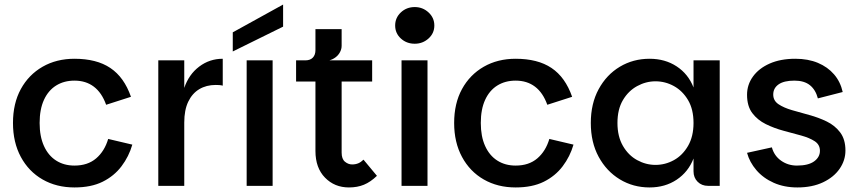

<svg xmlns="http://www.w3.org/2000/svg" viewBox="-20 -816 3780 843"><path d="M307 7Q228 7 167 -28Q106 -63 71.5 -127Q37 -191 37 -276Q37 -362 71.5 -425Q106 -488 167 -523Q228 -558 307 -558Q355 -558 394.5 -548Q434 -538 464.5 -517.5Q495 -497 517.5 -465.5Q540 -434 555 -391L446 -356Q427 -409 392 -435.5Q357 -462 307 -462Q261 -462 226.5 -440.5Q192 -419 173 -377.5Q154 -336 154 -276Q154 -217 173 -175Q192 -133 226.5 -111Q261 -89 307 -89Q365 -89 402 -120.5Q439 -152 455 -206L561 -181Q546 -129 513.5 -86Q481 -43 430.5 -18Q380 7 307 7Z M675 0V-551H789V0ZM756 -278 789 -430Q809 -489 854.5 -523.5Q900 -558 958 -558V-440Q950 -442 942.5 -442.5Q935 -443 927 -443Q886 -443 855 -424.5Q824 -406 806.5 -369.5Q789 -333 789 -278Z M1063 -551H1177V0H1063ZM1223 -796V-699L1002 -590V-674Z M1512 7Q1449 7 1407 -36Q1365 -79 1365 -153V-458H1280V-551H1614V-458H1480V-146Q1480 -118 1494.5 -106Q1509 -94 1526 -94Q1541 -94 1553 -99Q1565 -104 1576 -115L1635 -44Q1607 -17 1578 -5Q1549 7 1512 7ZM1321 -508V-551Q1342 -551 1353.5 -563Q1365 -575 1365 -596V-688H1480V-615Q1480 -601 1473 -587.5Q1466 -574 1453.5 -564.5Q1441 -555 1426 -551Z M1743 0V-551H1857V0ZM1801 -624Q1765 -624 1740 -647Q1715 -670 1715 -704Q1715 -738 1740 -761.5Q1765 -785 1801 -785Q1836 -785 1861.5 -761.5Q1887 -738 1887 -704Q1887 -670 1861.5 -647Q1836 -624 1801 -624Z M2244 7Q2165 7 2104 -28Q2043 -63 2008.5 -127Q1974 -191 1974 -276Q1974 -362 2008.5 -425Q2043 -488 2104 -523Q2165 -558 2244 -558Q2292 -558 2331.5 -548Q2371 -538 2401.5 -517.5Q2432 -497 2454.5 -465.5Q2477 -434 2492 -391L2383 -356Q2364 -409 2329 -435.5Q2294 -462 2244 -462Q2198 -462 2163.5 -440.5Q2129 -419 2110 -377.5Q2091 -336 2091 -276Q2091 -217 2110 -175Q2129 -133 2163.5 -111Q2198 -89 2244 -89Q2302 -89 2339 -120.5Q2376 -152 2392 -206L2498 -181Q2483 -129 2450.5 -86Q2418 -43 2367.5 -18Q2317 7 2244 7Z M2832 7Q2760 7 2701.5 -28.5Q2643 -64 2608.5 -127.5Q2574 -191 2574 -276Q2574 -361 2608.5 -424.5Q2643 -488 2701.5 -523Q2760 -558 2832 -558Q2900 -558 2951 -524.5Q3002 -491 3025 -432V-551H3140V0H3089Q3061 0 3043 -18Q3025 -36 3025 -64V-120Q3002 -61 2951 -27Q2900 7 2832 7ZM2858 -92Q2901 -92 2939 -113Q2977 -134 3001 -175.5Q3025 -217 3025 -276Q3025 -336 3001 -376.5Q2977 -417 2939 -438Q2901 -459 2858 -459Q2816 -459 2777.5 -438Q2739 -417 2715 -376.5Q2691 -336 2691 -276Q2691 -217 2715 -175.5Q2739 -134 2777.5 -113Q2816 -92 2858 -92Z M3481 7Q3423 7 3377 -13.5Q3331 -34 3301 -69Q3271 -104 3260 -145L3369 -169Q3379 -132 3409.5 -110.5Q3440 -89 3479 -89Q3529 -89 3554.5 -107.5Q3580 -126 3580 -154Q3580 -181 3557 -196Q3534 -211 3497.5 -221Q3461 -231 3420 -242Q3379 -253 3342.5 -271Q3306 -289 3283 -319.5Q3260 -350 3260 -400Q3260 -444 3286 -480Q3312 -516 3359.5 -537Q3407 -558 3472 -558Q3528 -558 3571 -540Q3614 -522 3642 -489.5Q3670 -457 3680 -412L3571 -384Q3561 -422 3536 -442Q3511 -462 3468 -462Q3422 -462 3398.5 -445.5Q3375 -429 3375 -401Q3375 -374 3398 -358.5Q3421 -343 3457 -332.5Q3493 -322 3533.5 -311Q3574 -300 3610 -282.5Q3646 -265 3669 -234.5Q3692 -204 3692 -155Q3692 -112 3666.5 -75Q3641 -38 3593.5 -15.5Q3546 7 3481 7Z"/></svg>

Font: Parkinsans Medium
Style: Regular
Weight: 500
Designer: Red Stone, Indian Type Foundry
Foundry: Indian Type Foundry
Version: Version 1.000